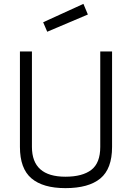

<svg xmlns="http://www.w3.org/2000/svg" viewBox="-20 -963 682 992"><path d="M145 -204Q145 -50 318 -50Q406 -50 452 -85.5Q498 -121 498 -204V-697H559V-204Q559 -91 498.5 -41Q438 9 318 9Q202 9 142.5 -41.5Q83 -92 83 -204V-697H145ZM203 -848 411 -943 434 -888 224 -799Z"/></svg>

Font: TitilliumText22L Lt
Style: Thin
Weight: 300
Designer: Campivisivi
Foundry: Campivisivi
Version: 1.000